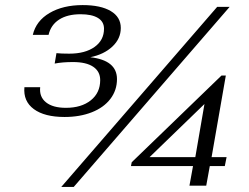

<svg xmlns="http://www.w3.org/2000/svg" viewBox="-20 -731 979 755"><path d="M76 -388H138Q134 -350 161 -328.5Q188 -307 239 -307Q300 -307 337 -336.5Q374 -366 374 -416Q374 -450 346.5 -468.5Q319 -487 267 -487Q225 -487 195 -481L202 -522Q220 -520 252 -520Q315 -520 352 -546.5Q389 -573 389 -618Q389 -646 365 -660.5Q341 -675 297 -675Q245 -675 212.5 -654Q180 -633 171 -594H109Q122 -649 175 -680Q228 -711 305 -711Q376 -711 415.5 -687.5Q455 -664 455 -621Q455 -579 422 -548Q389 -517 335 -506Q440 -494 440 -420Q440 -376 414 -342Q388 -308 341 -289.5Q294 -271 234 -271Q155 -271 113 -302Q71 -333 76 -388ZM834 -704H883L270 4H221ZM739 -78H495L498 -93L851 -434H868L812 -113H871L864 -78H805L791 -1H725ZM748 -113 784 -322 568 -113Z"/></svg>

Font: Fahkwang Light
Style: Italic
Weight: 300
Italic angle: -10°
Version: Version 1.000; ttfautohint (v1.6)